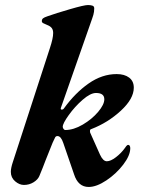

<svg xmlns="http://www.w3.org/2000/svg" viewBox="-20 -727 575 762"><path d="M274 -35 231 -160Q222 -187 208 -187Q202 -187 199 -182Q196 -177 189 -161Q189 -161 161 -91Q151 -64 136 -28Q130 -14 113 -3.5Q96 7 75 7Q57 7 40 -7.5Q23 -22 23 -45Q23 -60 31 -84L178 -536Q191 -575 191 -596Q191 -608 185.5 -615.5Q180 -623 167 -628Q157 -632 151.5 -635Q146 -638 146 -643Q146 -650 150.5 -654Q155 -658 170 -663Q201 -674 257.5 -690.5Q314 -707 329 -707Q340 -707 347 -704.5Q354 -702 354 -694Q354 -680 350.5 -668Q347 -656 346 -654L222 -300L221 -296Q221 -292 225 -292Q231 -292 234 -297Q278 -358 331.5 -395.5Q385 -433 443 -433Q474 -433 492.5 -419Q511 -405 511 -379Q511 -335 459.5 -287.5Q408 -240 343 -215Q337 -214 337 -207Q337 -201 339 -198L377 -113Q389 -87 404 -87Q419 -87 440 -103Q461 -119 476 -140Q477 -142 481 -147Q485 -152 489 -152Q493 -152 495 -148Q497 -144 497 -139Q497 -110 469 -73.5Q441 -37 402 -11Q363 15 332 15Q290 15 274 -35ZM394 -333Q394 -358 361 -358Q339 -358 308 -331Q277 -304 253 -270.5Q229 -237 229 -224Q229 -220 232 -215.5Q235 -211 239 -211Q272 -211 308.5 -232.5Q345 -254 369.5 -283Q394 -312 394 -333Z"/></svg>

Font: EB Garamond
Style: Bold Italic
Weight: 700
Italic angle: -17.2°
Designer: Georg Duffner and Octavio Pardo
Foundry: Georg Duffner
Version: Version 1.000